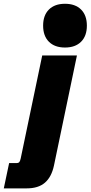

<svg xmlns="http://www.w3.org/2000/svg" viewBox="-103 -827 489 1037"><path d="M-82.5 190.4 -53.7 53.7H-13.7Q-2.9 53.7 1.5 48.1Q5.9 42.5 8.8 28.8L125 -527.3H312.5L188.5 66.9Q175.3 128.9 139.6 159.7Q104 190.4 41.5 190.4ZM248 -570.3Q192.4 -570.3 161.1 -601.6Q129.9 -632.8 129.9 -688.5Q129.9 -744.1 161.1 -775.4Q192.4 -806.6 248 -806.6Q303.7 -806.6 335 -775.4Q366.2 -744.1 366.2 -688.5Q366.2 -632.8 335 -601.6Q303.7 -570.3 248 -570.3Z"/></svg>

Font: Schibsted Grotesk Black
Style: Italic
Weight: 900
Italic angle: -12°
Designer: Bakken & Baeck AS, Henrik Kongsvoll
Foundry: Schibsted ASA
Version: Version 1.100;gftools[0.9.25]